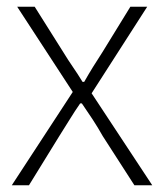

<svg xmlns="http://www.w3.org/2000/svg" viewBox="-20 -550 487 570"><path d="M15 0 196 -277 31 -530H83L168 -395Q182 -372 196.5 -351Q211 -330 225 -307H230Q243 -330 256 -351Q269 -372 284 -395L367 -530H417L252 -273L432 0H379L285 -146Q271 -171 255 -195.5Q239 -220 223 -243H218Q202 -220 187 -195.5Q172 -171 156 -146L66 0Z"/></svg>

Font: Noto Sans TC ExtraLight
Style: Regular
Weight: 250
Designer: Ryoko NISHIZUKA  (kana, bopomofo & ideographs); Paul D. Hunt (Latin, Greek & Cyrillic); Sandoll Communications , Soo-you
Foundry: Adobe
Version: Version 2.004-H2;hotconv 1.0.118;makeotfexe 2.5.65603